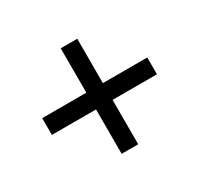

<svg xmlns="http://www.w3.org/2000/svg" viewBox="-101 -599 703 677"><g transform="rotate(-30 250.0 -260.0)"><path d="M283.2 -474.6V-293.9H463.9V-225.6H283.2V-44.9H215.8V-225.6H36.1V-293.9H215.8V-474.6Z"/></g></svg>

Font: BabelStone Xiangqi
Style: Regular
Weight: 400
Designer: Andrew West
Foundry: BabelStone
Version: Version 11.000 June 09, 2018